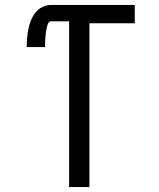

<svg xmlns="http://www.w3.org/2000/svg" viewBox="-20 -755 640 775"><path d="M259 0V-669H186Q179 -669 175.5 -662.5Q172 -656 170 -649Q168 -642 167 -635Q166 -628 165 -621Q164 -614 163.5 -607Q163 -600 162.5 -593Q162 -586 162 -579Q162 -572 162 -565H88Q88 -583 89.5 -601.5Q91 -620 94.5 -638Q98 -656 105 -673Q112 -690 123.5 -704.5Q135 -719 151.5 -727Q168 -735 186 -735H524V-661H341V0Z"/></svg>

Font: Zed Mono Extended
Style: Regular
Weight: 400
Width: 7
Monospace: yes
Designer: Belleve Invis
Foundry: Belleve Invis
Version: Version 1.0.0; ttfautohint (v1.8.4)